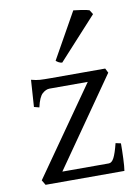

<svg xmlns="http://www.w3.org/2000/svg" viewBox="-83 -783 591 837"><g transform="rotate(-10 212.5 -364.0)"><path d="M405 -121Q405 -91 403.5 -54.5Q402 -18 399 0H50L37 -22L309 -410H140Q124 -410 108 -396Q92 -382 82 -337L59 -343L67 -462Q89 -456 105.5 -455Q122 -454 153 -454H394L404 -434L132 -44H338Q351 -44 361 -63Q371 -82 382 -126ZM214 -512Q205 -513 198 -517Q191 -521 187 -525L301 -728Q312 -727 336 -723.5Q360 -720 371 -716L383 -697Z"/></g></svg>

Font: ChillKai
Style: Regular
Weight: 400
Designer: ChillType
Foundry: 寒蝉字型
Version: Version 2.000